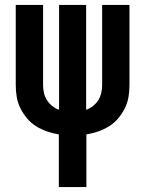

<svg xmlns="http://www.w3.org/2000/svg" viewBox="-20 -550 590 780"><path d="M219 210V-4Q194 -8 171 -16Q148 -24 127 -37Q106 -50 90 -69Q74 -88 63 -110Q52 -132 48 -156Q44 -180 44 -205V-530H155V-205Q155 -189 158.5 -173Q162 -157 170.5 -143.5Q179 -130 192 -119.5Q205 -109 220 -104V-530H330V-104Q345 -109 358 -119.5Q371 -130 379.5 -143.5Q388 -157 391.5 -173Q395 -189 395 -205V-530H506V-205Q506 -180 502 -156Q498 -132 487 -110Q476 -88 460 -69Q444 -50 423 -37Q402 -24 379 -16Q356 -8 331 -4V210Z"/></svg>

Font: Lode Term
Style: Bold
Weight: 700
Monospace: yes
Designer: Belleve Invis
Foundry: Belleve Invis
Version: Version 29.2.0